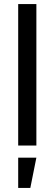

<svg xmlns="http://www.w3.org/2000/svg" viewBox="-20 -720 270 950"><path d="M70 60H160L130 210H70ZM70 -700H160V0H70Z"/></svg>

Font: Cuprum
Style: Regular
Weight: 400
Designer: Jovanny Lemonad
Foundry: Jovanny Lemonad
Version: Version 1.002